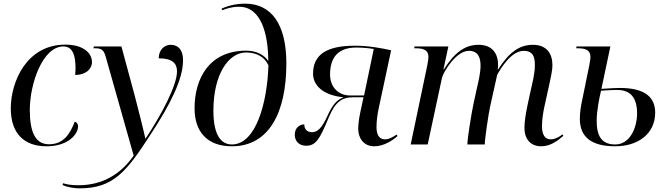

<svg xmlns="http://www.w3.org/2000/svg" viewBox="-20 -790 3646 1050"><path d="M234 10C354 10 407 -56 407 -100C407 -111 400 -121 389 -125C363 -58 328 -1 248 -1C172 -1 143 -70 143 -189C143 -330 212 -536 327 -536C375 -536 393 -491 393 -420C393 -407 392 -392 391 -380C448 -380 483 -412 483 -450C483 -499 437 -546 337 -546C127 -546 39 -345 39 -197C39 -58 114 10 234 10Z M416 240C602 240 674 146 805 -57C912 -220 981 -357 981 -461C981 -517 955 -545 913 -545C881 -545 848 -519 848 -471C924 -471 948 -443 948 -399C948 -323 861 -159 776 -32H775C768 -66 731 -214 717 -266L644 -536H493L491 -526H501C540 -526 549 -513 560 -473L711 61C641 162 541 223 409 223C362 223 341 217 325 212L322 222C347 233 382 240 416 240Z M1248 10C1448 10 1546 -169 1546 -444C1546 -656 1465 -770 1321 -770C1263 -770 1218 -755 1192 -743L1195 -734C1219 -743 1247 -753 1288 -753C1409 -753 1447 -602 1447 -456C1428 -488 1383 -513 1327 -513C1124 -513 1044 -361 1044 -197C1044 -73 1110 10 1248 10ZM1248 0C1190 0 1147 -49 1147 -185C1147 -381 1228 -503 1326 -503C1384 -503 1427 -478 1448 -433C1442 -232 1381 0 1248 0Z M2027 10C2077 10 2125 -20 2154 -46L2149 -54C2123 -37 2106 -28 2086 -28C2053 -28 2039 -54 2039 -95C2039 -129 2044 -166 2052 -202L2119 -515C2066 -527 1996 -540 1920 -540C1766 -540 1692 -491 1692 -387C1692 -325 1744 -269 1859 -258C1822 -244 1799 -218 1772 -159C1740 -89 1717 -67 1686 -67C1658 -67 1644 -85 1644 -110C1616 -109 1592 -89 1592 -53C1592 -23 1611 7 1654 7C1708 7 1729 -30 1778 -148C1813 -231 1848 -258 1911 -258H1968L1950 -174C1941 -132 1939 -101 1939 -85C1939 -38 1966 10 2027 10ZM1893 -268C1833 -268 1785 -312 1785 -382C1785 -473 1826 -530 1929 -530C1962 -530 2004 -526 2024 -522L1971 -268Z M2939 10C2991 10 3029 -20 3061 -47L3056 -55C3033 -37 3012 -28 2991 -28C2959 -28 2944 -55 2944 -101C2944 -131 2949 -169 2957 -206L2983 -324C2990 -358 3001 -401 3001 -434C3001 -493 2973 -545 2894 -545C2816 -545 2760 -498 2704 -410H2702C2703 -418 2704 -426 2704 -434C2704 -493 2676 -545 2597 -545C2519 -545 2463 -498 2407 -410H2405L2432 -536H2247L2245 -526H2253C2291 -526 2323 -519 2323 -479C2323 -473 2321 -453 2317 -434L2226 0H2319L2397 -364C2403 -393 2473 -512 2544 -512C2598 -512 2608 -470 2608 -430C2608 -387 2593 -330 2587 -303L2570 -225C2557 -164 2536 -32 2536 0H2631C2631 -30 2652 -169 2660 -206L2699 -381C2715 -410 2774 -512 2844 -512C2905 -512 2905 -462 2905 -430C2905 -387 2890 -330 2884 -303L2867 -225C2854 -164 2848 -122 2848 -90C2848 -32 2880 10 2939 10Z M3344 10C3468 10 3563 -57 3563 -174C3563 -259 3506 -309 3370 -309C3349 -309 3310 -307 3269 -304L3318 -536H3133L3131 -526H3139C3177 -526 3209 -519 3209 -479C3209 -473 3207 -453 3203 -434L3162 -234C3157 -211 3151 -174 3151 -140C3151 -42 3213 10 3344 10ZM3345 0C3271 0 3243 -44 3243 -131C3243 -181 3258 -259 3267 -294C3286 -295 3320 -298 3355 -298C3428 -298 3464 -256 3464 -170C3464 -90 3424 0 3345 0Z"/></svg>

Font: Noto Serif Display
Style: Italic
Weight: 400
Italic angle: -12°
Designer: Monotype Design Team
Foundry: Monotype Imaging Inc.
Version: Version 2.009